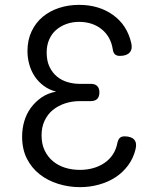

<svg xmlns="http://www.w3.org/2000/svg" viewBox="-20 -760 640 790"><path d="M520 -583Q526 -558 513.5 -544Q501 -530 473 -530Q460 -530 453 -536.5Q446 -543 444 -557Q436 -609 398.5 -639.5Q361 -670 305 -670Q277 -670 252.5 -661Q228 -652 210 -636Q192 -620 182 -596.5Q172 -573 172 -544Q172 -509 184 -484.5Q196 -460 215 -444.5Q234 -429 258.5 -422Q283 -415 307 -415H354Q371 -415 380 -406Q389 -397 389 -380Q389 -362 380 -353Q371 -344 353 -344H309Q276 -344 247.5 -334.5Q219 -325 197.5 -307.5Q176 -290 163.5 -263.5Q151 -237 151 -203Q151 -168 163.5 -141.5Q176 -115 197.5 -97Q219 -79 247.5 -70Q276 -61 309 -61Q337 -61 362.5 -68Q388 -75 409 -89Q430 -103 444 -124Q458 -145 463 -172Q466 -186 473 -192.5Q480 -199 492 -199Q520 -199 532 -185.5Q544 -172 538 -147Q529 -109 507 -79.5Q485 -50 455 -30.5Q425 -11 387.5 -0.5Q350 10 309 10Q263 10 219.5 -3.5Q176 -17 143 -43Q110 -69 90.5 -107.5Q71 -146 71 -198Q71 -231 80 -261.5Q89 -292 107 -316.5Q125 -341 151 -359Q177 -377 211 -383Q183 -390 160.5 -406.5Q138 -423 123 -445.5Q108 -468 100.5 -495Q93 -522 93 -550Q93 -595 110 -631Q127 -667 156 -691Q185 -715 223.5 -727.5Q262 -740 305 -740Q387 -740 445 -698.5Q503 -657 520 -583Z"/></svg>

Font: Maple Mono Normal NL Light
Style: Regular
Weight: 300
Monospace: yes
Designer: subframe7536
Version: Version 7.000